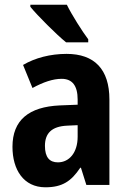

<svg xmlns="http://www.w3.org/2000/svg" viewBox="-20 -786 546 816"><path d="M264 -766H109V-757C139 -720 221 -638 261 -606H355V-619C330 -652 285 -723 264 -766ZM263 -557C194 -557 129 -540 78 -510L118 -412C164 -437 205 -451 242 -451C287 -451 310 -422 310 -363V-341L234 -338C103 -332 33 -276 33 -162C33 -65 80 10 173 10C245 10 283 -16 321 -73H324L347 0H445V-363C445 -492 381 -557 263 -557ZM266 -252 310 -254V-205C310 -137 274 -96 226 -96C191 -96 171 -117 171 -166C171 -219 199 -249 266 -252Z"/></svg>

Font: Noto Sans Arabic UI Cn
Style: Bold
Weight: 700
Width: 3
Designer: Monotype Design Team, Nadine Chahine and Nizar Qandah
Foundry: Monotype Imaging Inc.
Version: Version 2.010